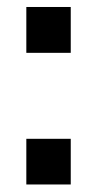

<svg xmlns="http://www.w3.org/2000/svg" viewBox="-20 -518 278 536"><path d="M53.5 -370.5V-498.5H177.5V-370.5ZM53.5 -3V-130.5H177.5V-3Z"/></svg>

Font: Public Sans Thin Medium
Style: Regular
Weight: 500
Version: Version 2.001